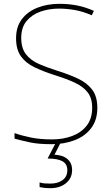

<svg xmlns="http://www.w3.org/2000/svg" viewBox="-20 -744 583 1004"><path d="M489 -180Q489 -116 456.5 -73.5Q424 -31 369.5 -10.5Q315 10 250 10Q181 10 136.5 0.5Q92 -9 56 -19V-48Q96 -34 143.5 -24.5Q191 -15 252 -15Q309 -15 356.5 -32.5Q404 -50 433 -86.5Q462 -123 462 -181Q462 -231 438 -261.5Q414 -292 369.5 -312.5Q325 -333 263 -352Q205 -371 160 -392.5Q115 -414 89.5 -449.5Q64 -485 64 -544Q64 -604 94.5 -644Q125 -684 176.5 -704Q228 -724 291 -724Q338 -724 382.5 -715.5Q427 -707 471 -687L460 -664Q414 -684 371.5 -691.5Q329 -699 289 -699Q236 -699 191 -683Q146 -667 118.5 -633.5Q91 -600 91 -546Q91 -492 116 -460Q141 -428 183.5 -409.5Q226 -391 277 -375Q341 -355 388.5 -332.5Q436 -310 462.5 -274.5Q489 -239 489 -180ZM357 145Q357 188 325 214Q293 240 244 240Q210 240 187 234V210Q200 214 212.5 215Q225 216 244 216Q282 216 307 198Q332 180 332 146Q332 114 307 99.5Q282 85 229 85L273 0H298L265 65Q309 67 333 88Q357 109 357 145Z"/></svg>

Font: Noto Sans Bengali UI Thin
Style: Regular
Weight: 100
Designer: Jelle Bosma - Monotype Design Team
Foundry: Monotype Imaging Inc.
Version: Version 2.003; ttfautohint (v1.8.4.7-5d5b)